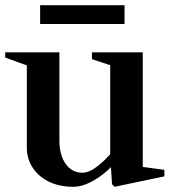

<svg xmlns="http://www.w3.org/2000/svg" viewBox="-29 -701 651 737"><path d="M252 16Q200 16 160 -3Q120 -22 97 -56.5Q74 -91 74 -134V-462L85 -446L-9 -480V-500H199V-162Q199 -106 223 -72Q247 -38 287 -38Q313 -38 344 -62Q375 -86 400 -116L394 -98V-462L405 -447L324 -474V-500H519V-49L507 -62L602 -49V-24L411 16L401 6L396 -72L402 -65Q383 -44 357.5 -25.5Q332 -7 305 4.5Q278 16 252 16ZM125 -609V-681H449V-609Z"/></svg>

Font: Wittgenstein SemiBold
Style: Regular
Weight: 600
Designer: Jörg Drees
Foundry: Jörg Drees
Version: Version 1.500